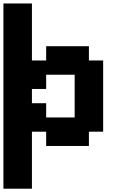

<svg xmlns="http://www.w3.org/2000/svg" viewBox="-20 -937 707 1123"><path d="M0 166.7V-916.7H166.7V-583.3H250V-666.7H500V-583.3H583.3V-166.7H500V-83.3H250V-166.7H166.7V166.7ZM166.7 -416.7V-333.3H250V-250H416.7V-500H250V-416.7Z"/></svg>

Font: Galmuri11 Bold
Style: Regular
Weight: 700
Designer: Lee Minseo (quiple)
Version: Version 2.397;hotconv 1.1.1;makeotfexe 2.6.0 DEVELOPMENT